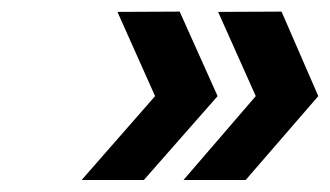

<svg xmlns="http://www.w3.org/2000/svg" viewBox="-20 -566 557 324"><path d="M283.2 -546.4 347.2 -403.8 222.7 -262.2H117.7L241.7 -403.8L178.2 -545.9ZM455.1 -546.4 517.1 -403.8 394.5 -262.2H289.6L411.6 -403.8L348.1 -545.9Z"/></svg>

Font: Tuffy
Style: BoldItalic
Weight: 700
Italic angle: -12°
Designer: Thatcher Ulrich, Karoly Barta, Michael Everson
Version: Version 001.271